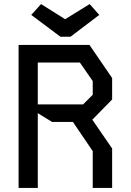

<svg xmlns="http://www.w3.org/2000/svg" viewBox="-20 -920 640 940"><path d="M71 -700V0H165V-366L235 -323H337L434 -180V0H529V-193L432 -334L529 -433V-538L418 -700ZM165 -614H371L434 -523V-456L387 -409H165ZM325 -740 466 -847 419 -900 299 -826 181 -900 133 -847 276 -740Z"/></svg>

Font: Kode Mono Medium
Style: Regular
Weight: 500
Monospace: yes
Designer: Isa Ozler
Foundry: Kadena LLC
Version: Version 1.206;gftools[0.9.28]